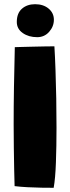

<svg xmlns="http://www.w3.org/2000/svg" viewBox="-20 -882 334 914"><path d="M235.5 12Q210.5 12 177.5 11.5Q144.5 11 111 9.2Q77.5 7.5 49.5 4Q48.5 -26 47.5 -74.2Q46.5 -122.5 45.8 -179.2Q45 -236 45 -290Q45 -375.5 46.5 -468.2Q48 -561 50.5 -657.5Q61 -658 84.2 -658.5Q107.5 -659 136.5 -659.8Q165.5 -660.5 193 -661Q220.5 -661.5 239 -661.5Q242 -613 244.2 -548.8Q246.5 -484.5 247.8 -413.8Q249 -343 249 -274Q249 -185.5 246.2 -109Q243.5 -32.5 235.5 12ZM147 -862Q186.5 -862 211.5 -841Q236.5 -820 236.5 -788Q236.5 -756 214 -730.5Q191.5 -705 157 -705Q116.5 -705 88.2 -724.8Q60 -744.5 60 -777.5Q60 -819 84.5 -840.5Q109 -862 147 -862Z"/></svg>

Font: Grandstander Black
Style: Regular
Weight: 900
Designer: Tyler Finck
Foundry: Etcetera Type Co
Version: Version 1.200; ttfautohint (v1.8.3)